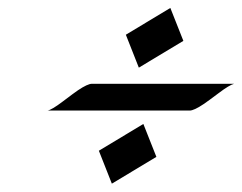

<svg xmlns="http://www.w3.org/2000/svg" viewBox="-20 -508 601 476"><path d="M434.6 -406.7 324.2 -340.3 292 -421.9 402.3 -488.3ZM560.5 -300.3Q548.8 -297.4 522 -277.1Q495.1 -256.8 484.9 -250Q460.9 -233.9 450.2 -233.9H97.7Q107.9 -235.4 135.5 -256.3Q163.1 -277.3 173.3 -284.2Q197.3 -300.3 208 -300.3ZM367.7 -119.1 257.3 -52.7 225.1 -134.3 335.4 -200.7Z"/></svg>

Font: Fondamento
Style: Italic
Weight: 400
Italic angle: -12°
Version: Version 1.000